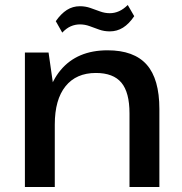

<svg xmlns="http://www.w3.org/2000/svg" viewBox="-20 -751 732 771"><path d="M500 -296Q500 -380 467.5 -419Q435 -458 365 -458Q286 -458 243 -404.5Q200 -351 200 -251L157 -181V-241Q157 -390 223.5 -469.5Q290 -549 412 -549Q518 -549 569 -491.5Q620 -434 620 -313V0H500ZM80 -540H175L200 -365V0H80ZM204 -666Q225 -696 248.5 -711Q272 -726 301 -726Q323 -726 343 -719Q363 -712 382 -705Q401 -698 421 -698Q440 -698 458 -706Q476 -714 493 -731L519 -686Q498 -655 474 -640Q450 -625 421 -625Q398 -625 378.5 -632Q359 -639 340 -646Q321 -653 301 -653Q282 -653 264.5 -645.5Q247 -638 230 -620Z"/></svg>

Font: Pathway Extreme 72pt SemiBold
Style: Regular
Weight: 600
Designer: Eduardo Rodriguez Tunni
Foundry: Eduardo Rodriguez Tunni
Version: Version 1.001;gftools[0.9.26]